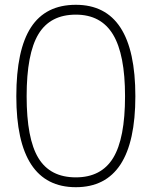

<svg xmlns="http://www.w3.org/2000/svg" viewBox="-20 -770 632 800"><path d="M296 10Q48 10 48 -369Q48 -562 109 -656Q170 -750 296 -750Q544 -750 544 -369Q544 10 296 10ZM296 -31Q402 -31 451.5 -112Q501 -193 501 -369Q501 -543 451 -626Q401 -709 296 -709Q189 -709 140 -627.5Q91 -546 91 -369Q91 -192 140 -111.5Q189 -31 296 -31Z"/></svg>

Font: Encode Sans Compressed
Style: ExtraLight
Weight: 200
Designer: Pablo Impallari, Andres Torresi
Foundry: Pablo Impallari, Andres Torresi
Version: Version 1.000; ttfautohint (v1.00) -l 8 -r 50 -G 200 -x 14 -